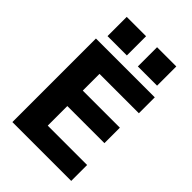

<svg xmlns="http://www.w3.org/2000/svg" viewBox="-274 -1072 1186 1186"><g transform="rotate(45 319.0 -479.5)"><path d="M68 0V-730H582V-591H238V-445H562V-310H238V-139H582V0ZM373 -791V-959H541V-791ZM108 -791V-959H277V-791Z"/></g></svg>

Font: M PLUS 1 ExtraBold
Style: Regular
Weight: 800
Designer: Coji Morishita
Foundry: UNDERFOREST DESIGN
Version: Version 1.001